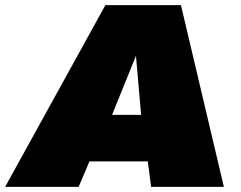

<svg xmlns="http://www.w3.org/2000/svg" viewBox="-62 -727 937 747"><path d="M-42 0 348 -707H642L809 0H526L513 -99H286L244 0ZM374 -280H487L467 -510Z"/></svg>

Font: Georama Expanded Black
Style: Italic
Weight: 900
Width: 7
Italic angle: -9°
Designer: Jean-Baptiste Levee
Foundry: Production Type
Version: Version 1.000